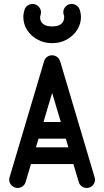

<svg xmlns="http://www.w3.org/2000/svg" viewBox="-20 -940 522 961"><path d="M200.8 -633.8Q204.5 -646.5 215.2 -654.9Q226 -663.2 240.5 -663.2Q257.8 -663.2 269.2 -651Q280.8 -638.8 280.8 -621.5V-608.8L108.2 -28.8Q104.5 -16 93.4 -7.6Q82.2 0.8 67.8 0.8Q51.2 0.8 38.6 -11.5Q26 -23.8 26 -41Q26 -47 28.5 -54.5ZM124 -118.8Q106.5 -118.8 94.2 -130.9Q82 -143 82 -160.5Q82 -178 94.2 -190.2Q106.5 -202.5 124 -202.5H357.5Q375 -202.5 387.2 -190.2Q399.5 -178 399.5 -160.5Q399.5 -143 387.2 -130.9Q375 -118.8 357.5 -118.8ZM143.8 -245.8Q126.2 -245.8 114.1 -257.9Q102 -270 102 -287.5Q102 -304.2 114.1 -316.9Q126.2 -329.5 143.8 -329.5H338.8Q356.2 -329.5 368.5 -316.9Q380.8 -304.2 380.8 -287.5Q380.8 -270 368.5 -257.9Q356.2 -245.8 338.8 -245.8ZM453.2 -53.8Q454 -50.5 454.8 -47.4Q455.5 -44.2 455.5 -41.2Q455.5 -24 443.4 -11.6Q431.2 0.8 414 0.8Q399.8 0.8 388.9 -7.6Q378 -16 374.2 -28.8L201 -608.8L200.2 -621.2Q200.2 -638.8 211.8 -651Q223.2 -663.2 240.5 -663.2Q255 -663.2 265.8 -654.9Q276.5 -646.5 281 -633.8ZM300.5 -862Q299 -866 297.9 -870.1Q296.8 -874.2 296.8 -878.2Q296.8 -895.5 309 -907.9Q321.2 -920.2 338.8 -920.2Q352.2 -920.2 362.6 -913Q373 -905.8 377.8 -894.5Q381 -886.2 383.1 -875.2Q385.2 -864.2 385.2 -855Q385.2 -820 365.9 -789.9Q346.5 -759.8 313.9 -741.9Q281.2 -724 241 -724Q200.8 -724 168.1 -741.8Q135.5 -759.5 116.1 -789.2Q96.8 -819 96.8 -855Q96.8 -864.2 98.5 -873.4Q100.2 -882.5 102.2 -889.2Q106 -903.5 117.5 -911.9Q129 -920.2 143.2 -920.2Q160 -920.2 172.6 -907.9Q185.2 -895.5 185.2 -878Q185.2 -875 184.5 -872.2Q183.8 -869.5 183.8 -867.2Q181.8 -862 181.1 -857Q180.5 -852 180.5 -855Q180.5 -832.5 195.6 -820.1Q210.8 -807.8 241 -807.8Q271.2 -807.8 286.2 -820.2Q301.2 -832.8 301.2 -855Q301.2 -857.2 301 -858.9Q300.8 -860.5 300.5 -862Z"/></svg>

Font: Libertine-Super Thin
Style: Regular
Weight: 100
Designer: Bastien Sozeau
Foundry: NBR — Bastien Sozeau
Version: Version 2.003;gftools[0.9.33]